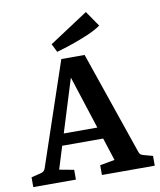

<svg xmlns="http://www.w3.org/2000/svg" viewBox="-90 -841 756 909"><g transform="rotate(-10 288.0 -386.5)"><path d="M148 -225H381L401 -169H132ZM515 -77Q519 -63 536 -59L580 -47V0H326V-47L397 -60L246 -527H276L131 -60L201 -47V0H-4V-47L44 -59Q59 -63 64 -77L232 -574H344ZM219 -611 199 -651 385 -773 436 -699Q411 -681 373.5 -665Q336 -649 295.5 -635Q255 -621 219 -611Z"/></g></svg>

Font: Yrsa SemiBold
Style: Regular
Weight: 600
Version: Version 2.004